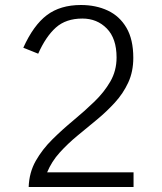

<svg xmlns="http://www.w3.org/2000/svg" viewBox="-20 -748 648 768"><path d="M94.7 0Q96.7 -58.1 123 -104.5Q149.4 -150.9 189.5 -190.4Q229.5 -230 273.7 -266.6Q317.9 -303.2 357.2 -341.1Q396.5 -378.9 421.4 -422.1Q446.3 -465.3 446.3 -518.1Q446.3 -594.2 407.2 -634Q368.2 -673.8 309.6 -673.8Q243.7 -673.8 203.4 -637.7Q163.1 -601.6 132.8 -533.2L73.2 -557.1Q113.8 -647 167.5 -687.5Q221.2 -728 303.7 -728Q363.8 -728 411.1 -705.8Q458.5 -683.6 485.8 -637Q513.2 -590.3 513.2 -516.6Q513.2 -461.4 492.9 -417.7Q472.7 -374 439.7 -337.9Q406.7 -301.8 367.7 -269.5Q328.6 -237.3 289.8 -205.3Q251 -173.3 218.8 -137.7Q186.5 -102.1 168.5 -58.6H514.2V0Z"/></svg>

Font: Pontano Sans Light
Style: Regular
Weight: 300
Designer: Vernon Adams
Foundry: Vernon Adams
Version: Version 2.001